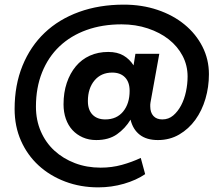

<svg xmlns="http://www.w3.org/2000/svg" viewBox="-20 -698 936 828"><path d="M395 -94Q363 -94 337 -105.5Q311 -117 292.5 -137Q274 -157 264 -185.5Q254 -214 254 -248Q254 -299 268 -340.5Q282 -382 307 -412Q332 -442 367.5 -458Q403 -474 447 -474Q486 -474 512.5 -458.5Q539 -443 556 -416L564 -466H667L629 -256Q628 -251 628 -247Q628 -243 628 -239Q628 -213 641.5 -198Q655 -183 680 -183Q707 -183 727 -200Q747 -217 761 -243.5Q775 -270 782 -303Q789 -336 789 -368Q789 -416 767.5 -457Q746 -498 708 -528Q670 -558 617.5 -575.5Q565 -593 504 -593Q421 -593 353 -568.5Q285 -544 236.5 -498Q188 -452 161.5 -386Q135 -320 135 -238Q135 -180 156 -131.5Q177 -83 214.5 -48.5Q252 -14 303 5.5Q354 25 414 25Q462 25 505.5 13Q549 1 587 -17L606 53Q568 79 514.5 94.5Q461 110 404 110Q327 110 261 85Q195 60 146.5 15.5Q98 -29 70.5 -91Q43 -153 43 -228Q43 -331 77 -414.5Q111 -498 172.5 -556.5Q234 -615 321 -646.5Q408 -678 514 -678Q592 -678 659 -655.5Q726 -633 775.5 -592.5Q825 -552 853 -497Q881 -442 881 -378Q881 -323 866 -272Q851 -221 822.5 -181.5Q794 -142 753 -118Q712 -94 661 -94Q612 -94 582.5 -117Q553 -140 543 -182Q520 -144 484.5 -119Q449 -94 395 -94ZM434 -183Q483 -183 511 -217Q539 -251 539 -306Q539 -344 519 -364.5Q499 -385 464 -385Q416 -385 387.5 -351Q359 -317 359 -262Q359 -224 379 -203.5Q399 -183 434 -183Z"/></svg>

Font: Celebes
Style: Bold Italic
Weight: 700
Italic angle: -10°
Designer: Anugrah Pasau
Foundry: Lafontype
Version: Version 1.000; ttfautohint (v1.8.4)